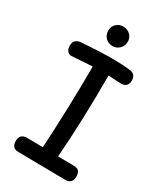

<svg xmlns="http://www.w3.org/2000/svg" viewBox="-219 -976 900 1056"><g transform="rotate(30 231.0 -448.0)"><path d="M427 -49Q427 -3 382 -3L80 -7Q40 -8 40 -53Q40 -76 52 -87Q64 -98 82 -98L186 -97Q201 -348 202 -618Q166 -617 103 -612L71 -610Q55 -610 45 -622Q35 -634 35 -655Q35 -677 45.5 -687.5Q56 -698 75 -701Q93 -703 149 -706Q205 -709 259 -710Q338 -710 388 -704Q427 -699 427 -659Q427 -639 416.5 -627Q406 -615 385 -615L355 -616L302 -619Q302 -323 284 -95L383 -94Q407 -94 417 -82.5Q427 -71 427 -49ZM177 -833Q177 -859 194.5 -876Q212 -893 239 -893Q265 -893 283 -875.5Q301 -858 301 -833Q301 -806 283 -788Q265 -770 239 -770Q212 -770 194.5 -788Q177 -806 177 -833Z"/></g></svg>

Font: Mali Medium
Style: Regular
Weight: 500
Version: Version 1.000; ttfautohint (v1.6)